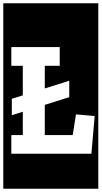

<svg xmlns="http://www.w3.org/2000/svg" viewBox="-30 -937 619 1170"><path d="M-10 213V-917H569V213ZM39 0H527L547 -230L433 -240L413 -114H243V-298L392 -345V-445L243 -398V-536H334V-650H39V-536H109V-356L42 -335V-235L109 -256V-114H39Z"/></svg>

Font: Zilla Slab Highlight
Style: Bold
Weight: 700
Designer: Typotheque Type Foundry
Foundry: Typotheque type foundry
Version: Version 1.1; 2017; ttfautohint (v1.6)